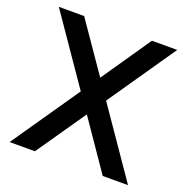

<svg xmlns="http://www.w3.org/2000/svg" viewBox="-126 -817 908 934"><g transform="rotate(20 328.5 -350.0)"><path d="M504 0H635L394 -350L635 -700H504L329 -445L153 -700H22L263 -350L22 0H153L329 -255Z"/></g></svg>

Font: Uncut Sans Semibold
Style: Regular
Weight: 600
Designer: Kasper Nordkvist
Foundry: UNCUT.wtf
Version: Version 1.304;Glyphs 3.2 (3246)